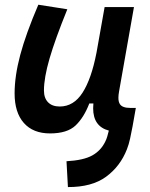

<svg xmlns="http://www.w3.org/2000/svg" viewBox="-20 -547 626 802"><path d="M263.7 234.4 257.8 126.5Q329.1 122.6 365.7 102.1Q402.3 81.5 420.4 43Q424.8 34.2 428.2 22.5Q431.6 10.7 434.6 -1.5Q369.1 -19 369.1 -94.7Q369.1 -104.5 370.1 -114.7H353Q330.6 -56.2 295.7 -22.9Q260.7 10.3 189 10.3Q118.2 10.3 79.6 -33.4Q41 -77.1 41 -156.7Q41 -229.5 64.5 -317.4Q87.9 -405.3 140.1 -527.3L261.2 -508.3Q210.4 -383.3 187 -302.7Q163.6 -222.2 163.6 -168.9Q163.6 -137.2 180.9 -119.6Q198.2 -102.1 229.5 -102.1Q287.6 -102.1 324.7 -159.7Q361.8 -217.3 382.8 -325.7V-325.2L417 -517.6H539.6L477.5 -166Q474.6 -150.4 474.6 -138.7Q474.6 -121.1 481 -111.8Q491.2 -96.2 524.4 -96.2H547.4L533.7 -19Q528.8 7.8 523.4 32Q518.1 56.2 510.3 76.2Q482.4 147.9 422.9 191.4Q363.3 234.9 263.7 234.4Z"/></svg>

Font: CaskaydiaCove NFP SemiBold
Style: Italic
Weight: 600
Italic angle: -10°
Designer: Aaron Bell
Foundry: Saja Typeworks
Version: Version 2111.001; VTT 6.35;Nerd Fonts 3.1.1